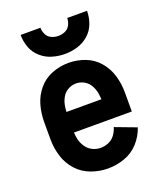

<svg xmlns="http://www.w3.org/2000/svg" viewBox="-139 -832 778 929"><g transform="rotate(-20 250.0 -368.0)"><path d="M257 8Q213 8 170.5 -7.5Q128 -23 98 -56.5Q68 -90 55 -133Q42 -176 42 -220V-310Q42 -354 54 -396Q66 -438 94.5 -472Q123 -506 164.5 -522Q206 -538 250 -538Q294 -538 335.5 -522Q377 -506 405.5 -472Q434 -438 446 -396Q458 -354 458 -310V-212H160Q161 -194 165 -176Q170 -155 182.5 -136.5Q195 -118 215 -108Q235 -98 257 -98Q278 -98 298 -106.5Q318 -115 331 -132.5Q344 -150 350 -171L459 -130Q445 -88 415 -55Q385 -22 343 -7Q301 8 257 8ZM160 -318H340Q339 -335 336 -352Q332 -373 321 -392Q310 -411 290.5 -421.5Q271 -432 250 -432Q229 -432 209.5 -421.5Q190 -411 179 -392Q168 -373 164 -352Q161 -335 160 -318ZM250 -584Q217 -584 185 -593.5Q153 -603 127.5 -625.5Q102 -648 90.5 -679.5Q79 -711 79 -744H181Q181 -726 189.5 -709Q198 -692 215 -684.5Q232 -677 250 -677Q268 -677 285 -684.5Q302 -692 310.5 -709Q319 -726 319 -744H421Q421 -711 409.5 -679.5Q398 -648 372.5 -625.5Q347 -603 315 -593.5Q283 -584 250 -584Z"/></g></svg>

Font: Iosevka SS01
Style: Bold
Weight: 700
Monospace: yes
Designer: Belleve Invis
Foundry: Belleve Invis
Version: 2.3.3; ttfautohint (v1.8.3)